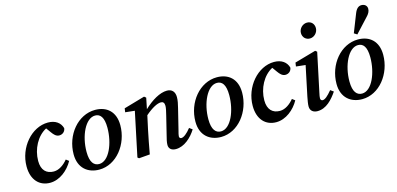

<svg xmlns="http://www.w3.org/2000/svg" viewBox="-70 -1206 3418 1655"><g transform="rotate(-15 1638.5 -378.5)"><path d="M213 14C300 14 378 -51 419 -126L394 -145C361 -105 317 -72 269 -72C204 -72 161 -111 161 -194C161 -301 217 -405 300 -448L331 -405C348 -381 367 -360 395 -360C423 -360 448 -379 451 -410C437 -460 394 -493 327 -493C181 -493 52 -344 52 -174C52 -53 119 14 213 14Z M652 14C805 14 925 -139 925 -310C925 -432 850 -493 748 -493C594 -493 471 -343 471 -170C471 -47 551 14 652 14ZM663 -33C618 -33 584 -67 584 -162C584 -304 649 -446 736 -446C781 -446 812 -412 812 -317C812 -180 752 -33 663 -33Z M1105 0C1118 -72 1131 -141 1146 -212L1172 -332C1232 -384 1281 -409 1313 -409C1332 -409 1344 -398 1344 -370C1344 -351 1337 -321 1329 -289L1289 -126C1280 -90 1273 -65 1273 -39C1273 -6 1296 14 1335 14C1412 14 1479 -50 1518 -113L1491 -133C1457 -90 1426 -66 1405 -66C1394 -66 1387 -73 1387 -86C1387 -96 1392 -114 1398 -137L1444 -324C1452 -356 1459 -387 1459 -417C1459 -468 1431 -493 1389 -493C1326 -493 1249 -447 1182 -383L1202 -481L1186 -494L999 -440L994 -406L1078 -397L995 -2L1007 8Z M1739 14C1892 14 2012 -139 2012 -310C2012 -432 1937 -493 1835 -493C1681 -493 1558 -343 1558 -170C1558 -47 1638 14 1739 14ZM1750 -33C1705 -33 1671 -67 1671 -162C1671 -304 1736 -446 1823 -446C1868 -446 1899 -412 1899 -317C1899 -180 1839 -33 1750 -33Z M2231 14C2318 14 2396 -51 2437 -126L2412 -145C2379 -105 2335 -72 2287 -72C2222 -72 2179 -111 2179 -194C2179 -301 2235 -405 2318 -448L2349 -405C2366 -381 2385 -360 2413 -360C2441 -360 2466 -379 2469 -410C2455 -460 2412 -493 2345 -493C2199 -493 2070 -344 2070 -174C2070 -53 2137 14 2231 14Z M2534 -45C2534 -6 2562 14 2599 14C2678 14 2735 -50 2778 -113L2750 -133C2713 -88 2687 -66 2666 -66C2656 -66 2647 -73 2647 -87C2647 -98 2650 -116 2655 -137L2728 -482L2713 -494L2523 -440L2518 -406L2602 -397L2546 -130C2539 -95 2534 -65 2534 -45ZM2698 -608C2736 -608 2770 -642 2770 -682C2770 -721 2744 -747 2707 -747C2669 -747 2634 -714 2634 -673C2634 -633 2663 -608 2698 -608Z M2998 14C3151 14 3271 -139 3271 -310C3271 -432 3196 -493 3094 -493C2940 -493 2817 -343 2817 -170C2817 -47 2897 14 2998 14ZM3009 -33C2964 -33 2930 -67 2930 -162C2930 -304 2995 -446 3082 -446C3127 -446 3158 -412 3158 -317C3158 -180 3098 -33 3009 -33ZM3074 -553 3101 -536C3139 -577 3177 -617 3214 -658C3238 -682 3249 -703 3249 -726C3249 -755 3226 -771 3200 -771C3174 -771 3153 -755 3137 -713C3116 -660 3095 -606 3074 -553Z"/></g></svg>

Font: Source Serif Pro Semibold
Style: Italic
Weight: 600
Italic angle: -12°
Designer: Frank Grießhammer
Foundry: Adobe Systems Incorporated
Version: Version 3.001;hotconv 1.0.111;makeotfexe 2.5.65597